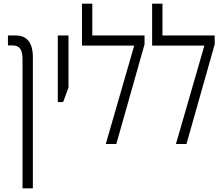

<svg xmlns="http://www.w3.org/2000/svg" viewBox="-20 -780 1212 1040"><path d="M102 240H158V-469C158 -550 126 -588 63 -588H23V-534H46C87 -534 102 -512 102 -457Z M293 -227H322L351 -306V-588H293Z M480 -588V-760H424V-533H707L553 0H610L763 -540V-588Z M860 -588V-760H804V-533H1087L933 0H990L1143 -540V-588Z"/></svg>

Font: Noto Sans Hebrew Condensed Light
Style: Regular
Weight: 300
Width: 3
Designer: Monotype Design Team
Foundry: Monotype Imaging Inc.
Version: Version 2.004